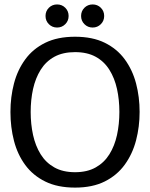

<svg xmlns="http://www.w3.org/2000/svg" viewBox="-20 -843 682 873"><path d="M321.2 10Q241.7 10 185.8 -17.6Q129.8 -45.2 94.8 -92.8Q59.7 -140.5 43.6 -202.5Q27.5 -264.5 27.5 -334Q27.5 -402 43.6 -463.5Q59.7 -525 94.8 -573Q129.8 -621 185.8 -648.5Q241.7 -676 321.2 -676Q400.7 -676 456.5 -648.5Q512.3 -621 547.4 -573Q582.5 -525 598.7 -463.5Q614.8 -402 614.8 -334Q614.8 -267 598.7 -205Q582.5 -143 547.4 -94.5Q512.3 -46 456.5 -18Q400.7 10 321.2 10ZM321.2 -60Q376.7 -60 415.2 -81.8Q453.8 -103.5 477.5 -141.6Q501.2 -179.7 512 -229.2Q522.8 -278.7 522.8 -334Q522.8 -389.5 512 -438.5Q501.2 -487.5 477.5 -525.5Q453.8 -563.5 415.2 -584.8Q376.7 -606 321.2 -606Q265.7 -606 227.1 -584.8Q188.5 -563.5 164.8 -525.5Q141.2 -487.5 130.3 -438.5Q119.5 -389.5 119.5 -334Q119.5 -278.7 130.3 -229.2Q141.2 -179.7 164.8 -141.6Q188.5 -103.5 227.1 -81.8Q265.7 -60 321.2 -60ZM239.5 -717.8Q217.5 -717.8 202.2 -733.1Q187 -748.3 187 -770.3Q187 -792.5 202.2 -807.7Q217.5 -822.8 239.6 -822.8Q261.7 -822.8 276.8 -807.7Q292 -792.5 292 -770.3Q292 -748.3 276.8 -733.1Q261.7 -717.8 239.5 -717.8ZM401.2 -717.8Q379.2 -717.8 363.9 -733.1Q348.7 -748.3 348.7 -770.3Q348.7 -792.5 363.9 -807.7Q379.2 -822.8 401.2 -822.8Q423.3 -822.8 438.5 -807.7Q453.7 -792.5 453.7 -770.3Q453.7 -748.3 438.5 -733.1Q423.3 -717.8 401.2 -717.8Z"/></svg>

Font: Epunda Slab Light
Style: Regular
Weight: 300
Designer: Simon Atzbach
Foundry: typofactur
Version: Version 1.102